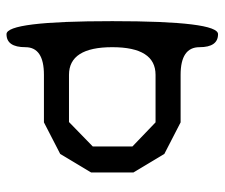

<svg xmlns="http://www.w3.org/2000/svg" viewBox="-70 -620 690 590"><g transform="rotate(90 275.0 -325.0)"><path d="M356 -535 453 -485 510 -390V-260L453 -165L356 -115H210Q125 -115 125 -58Q125 0 85 0Q45 0 45 -325Q45 -650 85 -650Q125 -650 125 -593Q125 -535 210 -535ZM355 -192 430 -265V-387L356 -458H210Q125 -458 125 -325Q125 -192 210 -192Z"/></g></svg>

Font: Syne Mono
Style: Regular
Weight: 400
Monospace: yes
Designer: Lucas Descroix
Foundry: Bonjour Monde
Version: Version 2.000; ttfautohint (v1.8.3)